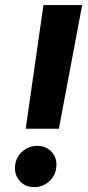

<svg xmlns="http://www.w3.org/2000/svg" viewBox="-20 -748 357 777"><path d="M84 -227.1 155.8 -727.5H312.5L218.3 -227.1ZM118.7 9.3Q80.6 9.3 58.1 -17.8Q35.6 -44.9 42 -84Q47.4 -116.2 72.8 -137Q98.1 -157.7 130.4 -157.7Q168.9 -157.7 191.2 -130.9Q213.4 -104 207 -65.4Q202.1 -33.7 176.8 -12.2Q151.4 9.3 118.7 9.3Z"/></svg>

Font: Inter 18pt
Style: Bold Italic
Weight: 700
Italic angle: -9.3988°
Designer: Rasmus Andersson
Foundry: rsms
Version: Version 4.001;git-66647c0bb